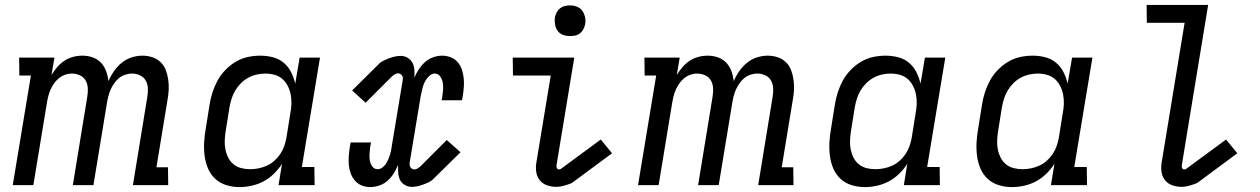

<svg xmlns="http://www.w3.org/2000/svg" viewBox="-20 -755 5140 783"><path d="M32 0 106 -447H59L58 -520H202L190 -449Q200 -466 213.5 -481.5Q227 -497 243 -507.5Q259 -518 278 -523Q297 -528 316 -528Q338 -528 358 -521Q378 -514 392 -499Q406 -484 413 -464.5Q420 -445 422 -424Q431 -445 444.5 -464.5Q458 -484 476.5 -499Q495 -514 517 -521Q539 -528 561 -528Q582 -528 601.5 -521.5Q621 -515 635 -501.5Q649 -488 656 -469.5Q663 -451 666 -430.5Q669 -410 668 -389Q667 -368 663 -347L618 -73H665L666 0H522L581 -361Q584 -379 583 -396Q582 -413 574 -427Q566 -441 550.5 -448Q535 -455 518 -455Q504 -455 489.5 -450Q475 -445 464 -435.5Q453 -426 444.5 -413.5Q436 -401 430.5 -388Q425 -375 421.5 -361Q418 -347 416 -334L361 0H277L336 -361Q339 -379 338 -396Q337 -413 329 -427Q321 -441 305.5 -448Q290 -455 273 -455Q259 -455 245 -450Q231 -445 219.5 -435.5Q208 -426 199.5 -413.5Q191 -401 185.5 -388Q180 -375 176.5 -361Q173 -347 171 -334L116 0Z M957 8Q929 8 903 0Q877 -8 858 -25.5Q839 -43 828.5 -67.5Q818 -92 814.5 -119Q811 -146 812.5 -174Q814 -202 819 -230L835 -330Q839 -355 847 -379.5Q855 -404 867.5 -427Q880 -450 899.5 -470Q919 -490 942 -503.5Q965 -517 990.5 -522.5Q1016 -528 1041 -528Q1068 -528 1093 -521.5Q1118 -515 1137 -499Q1156 -483 1167 -461Q1178 -439 1184 -414L1202 -520H1285L1211 -74H1262L1263 0H1116L1130 -87Q1116 -65 1096.5 -46Q1077 -27 1054 -15Q1031 -3 1006 2.5Q981 8 957 8ZM1000 -65Q1017 -65 1034.5 -68.5Q1052 -72 1068.5 -79.5Q1085 -87 1099 -99.5Q1113 -112 1123 -127Q1133 -142 1139 -159Q1145 -176 1148 -193L1164 -293Q1168 -313 1168.5 -332Q1169 -351 1165.5 -369.5Q1162 -388 1153.5 -404.5Q1145 -421 1131.5 -433Q1118 -445 1099.5 -450Q1081 -455 1062 -455Q1045 -455 1027 -451Q1009 -447 992.5 -438Q976 -429 962.5 -415.5Q949 -402 939.5 -386Q930 -370 924.5 -352.5Q919 -335 916 -318L900 -218Q897 -199 896.5 -180.5Q896 -162 899.5 -144.5Q903 -127 911 -111.5Q919 -96 932.5 -85Q946 -74 963.5 -69.5Q981 -65 1000 -65Z M1490 8Q1472 8 1455.5 1.5Q1439 -5 1427.5 -18.5Q1416 -32 1410 -48.5Q1404 -65 1402.5 -83.5Q1401 -102 1402.5 -120.5Q1404 -139 1407 -158L1410 -174H1493L1490 -158Q1488 -144 1487 -129.5Q1486 -115 1488 -101.5Q1490 -88 1498 -76.5Q1506 -65 1520 -65Q1530 -65 1539 -71.5Q1548 -78 1553.5 -86.5Q1559 -95 1563 -104Q1567 -113 1570 -122.5Q1573 -132 1575 -141.5Q1577 -151 1578 -161L1622 -426Q1623 -432 1623 -437Q1623 -442 1620 -446.5Q1617 -451 1612.5 -453.5Q1608 -456 1603 -456Q1597 -456 1591 -452.5Q1585 -449 1580 -445L1471 -336L1416 -386L1525 -494Q1529 -499 1534 -502Q1539 -505 1545 -508Q1561 -516 1579 -521.5Q1597 -527 1615 -527Q1630 -527 1643 -519Q1656 -511 1662.5 -498Q1669 -485 1670 -469.5Q1671 -454 1670 -438Q1677 -456 1688 -472.5Q1699 -489 1713.5 -502Q1728 -515 1746.5 -521.5Q1765 -528 1783 -528Q1801 -528 1818 -521.5Q1835 -515 1846.5 -501.5Q1858 -488 1863.5 -471.5Q1869 -455 1871 -436.5Q1873 -418 1871.5 -399.5Q1870 -381 1867 -362L1864 -346H1781L1784 -362Q1786 -376 1787 -390.5Q1788 -405 1785.5 -418.5Q1783 -432 1775 -443.5Q1767 -455 1753 -455Q1743 -455 1734.5 -448.5Q1726 -442 1720 -433.5Q1714 -425 1710 -416Q1706 -407 1703.5 -397.5Q1701 -388 1699 -378.5Q1697 -369 1695 -359L1651 -94Q1650 -88 1650.5 -83Q1651 -78 1653.5 -73.5Q1656 -69 1660.5 -66.5Q1665 -64 1670 -64Q1676 -64 1682 -67.5Q1688 -71 1693 -75L1802 -184L1858 -134L1748 -26Q1744 -21 1739 -18Q1734 -15 1729 -12Q1712 -4 1694.5 1.5Q1677 7 1659 7Q1644 7 1630.5 -1Q1617 -9 1611 -22Q1605 -35 1604 -50.5Q1603 -66 1603 -82Q1596 -64 1585.5 -47.5Q1575 -31 1560.5 -18Q1546 -5 1527 1.5Q1508 8 1490 8Z M2249 7Q2229 7 2210.5 0.5Q2192 -6 2180.5 -21Q2169 -36 2166.5 -56Q2164 -76 2168 -96L2226 -447H2072L2071 -520H2322L2250 -84Q2248 -77 2250.5 -70.5Q2253 -64 2260 -64Q2263 -64 2266 -65.5Q2269 -67 2271 -69L2430 -186L2476 -130L2318 -13Q2314 -10 2310.5 -8Q2307 -6 2303 -5Q2289 0 2275.5 3.5Q2262 7 2249 7ZM2304 -608Q2289 -608 2275.5 -613Q2262 -618 2254 -629.5Q2246 -641 2243.5 -655.5Q2241 -670 2243 -685Q2245 -695 2250.5 -705Q2256 -715 2264.5 -721.5Q2273 -728 2283.5 -730.5Q2294 -733 2305 -733Q2320 -733 2333.5 -727.5Q2347 -722 2355 -710.5Q2363 -699 2366 -684.5Q2369 -670 2366 -655Q2364 -645 2358.5 -635Q2353 -625 2344.5 -618.5Q2336 -612 2325.5 -610Q2315 -608 2304 -608Z M2582 0 2656 -447H2609L2608 -520H2752L2740 -449Q2750 -466 2763.5 -481.5Q2777 -497 2793 -507.5Q2809 -518 2828 -523Q2847 -528 2866 -528Q2888 -528 2908 -521Q2928 -514 2942 -499Q2956 -484 2963 -464.5Q2970 -445 2972 -424Q2981 -445 2994.5 -464.5Q3008 -484 3026.5 -499Q3045 -514 3067 -521Q3089 -528 3111 -528Q3132 -528 3151.5 -521.5Q3171 -515 3185 -501.5Q3199 -488 3206 -469.5Q3213 -451 3216 -430.5Q3219 -410 3218 -389Q3217 -368 3213 -347L3168 -73H3215L3216 0H3072L3131 -361Q3134 -379 3133 -396Q3132 -413 3124 -427Q3116 -441 3100.5 -448Q3085 -455 3068 -455Q3054 -455 3039.5 -450Q3025 -445 3014 -435.5Q3003 -426 2994.5 -413.5Q2986 -401 2980.5 -388Q2975 -375 2971.5 -361Q2968 -347 2966 -334L2911 0H2827L2886 -361Q2889 -379 2888 -396Q2887 -413 2879 -427Q2871 -441 2855.5 -448Q2840 -455 2823 -455Q2809 -455 2795 -450Q2781 -445 2769.5 -435.5Q2758 -426 2749.5 -413.5Q2741 -401 2735.5 -388Q2730 -375 2726.5 -361Q2723 -347 2721 -334L2666 0Z M3507 8Q3479 8 3453 0Q3427 -8 3408 -25.5Q3389 -43 3378.5 -67.5Q3368 -92 3364.5 -119Q3361 -146 3362.5 -174Q3364 -202 3369 -230L3385 -330Q3389 -355 3397 -379.5Q3405 -404 3417.5 -427Q3430 -450 3449.5 -470Q3469 -490 3492 -503.5Q3515 -517 3540.5 -522.5Q3566 -528 3591 -528Q3618 -528 3643 -521.5Q3668 -515 3687 -499Q3706 -483 3717 -461Q3728 -439 3734 -414L3752 -520H3835L3761 -74H3812L3813 0H3666L3680 -87Q3666 -65 3646.5 -46Q3627 -27 3604 -15Q3581 -3 3556 2.5Q3531 8 3507 8ZM3550 -65Q3567 -65 3584.5 -68.5Q3602 -72 3618.5 -79.5Q3635 -87 3649 -99.5Q3663 -112 3673 -127Q3683 -142 3689 -159Q3695 -176 3698 -193L3714 -293Q3718 -313 3718.5 -332Q3719 -351 3715.5 -369.5Q3712 -388 3703.5 -404.5Q3695 -421 3681.5 -433Q3668 -445 3649.5 -450Q3631 -455 3612 -455Q3595 -455 3577 -451Q3559 -447 3542.5 -438Q3526 -429 3512.5 -415.5Q3499 -402 3489.5 -386Q3480 -370 3474.5 -352.5Q3469 -335 3466 -318L3450 -218Q3447 -199 3446.5 -180.5Q3446 -162 3449.5 -144.5Q3453 -127 3461 -111.5Q3469 -96 3482.5 -85Q3496 -74 3513.5 -69.5Q3531 -65 3550 -65Z M4107 8Q4079 8 4053 0Q4027 -8 4008 -25.5Q3989 -43 3978.5 -67.5Q3968 -92 3964.5 -119Q3961 -146 3962.5 -174Q3964 -202 3969 -230L3985 -330Q3989 -355 3997 -379.5Q4005 -404 4017.5 -427Q4030 -450 4049.5 -470Q4069 -490 4092 -503.5Q4115 -517 4140.5 -522.5Q4166 -528 4191 -528Q4218 -528 4243 -521.5Q4268 -515 4287 -499Q4306 -483 4317 -461Q4328 -439 4334 -414L4352 -520H4435L4361 -74H4412L4413 0H4266L4280 -87Q4266 -65 4246.5 -46Q4227 -27 4204 -15Q4181 -3 4156 2.5Q4131 8 4107 8ZM4150 -65Q4167 -65 4184.5 -68.5Q4202 -72 4218.5 -79.5Q4235 -87 4249 -99.5Q4263 -112 4273 -127Q4283 -142 4289 -159Q4295 -176 4298 -193L4314 -293Q4318 -313 4318.5 -332Q4319 -351 4315.5 -369.5Q4312 -388 4303.5 -404.5Q4295 -421 4281.5 -433Q4268 -445 4249.5 -450Q4231 -455 4212 -455Q4195 -455 4177 -451Q4159 -447 4142.5 -438Q4126 -429 4112.5 -415.5Q4099 -402 4089.5 -386Q4080 -370 4074.5 -352.5Q4069 -335 4066 -318L4050 -218Q4047 -199 4046.5 -180.5Q4046 -162 4049.5 -144.5Q4053 -127 4061 -111.5Q4069 -96 4082.5 -85Q4096 -74 4113.5 -69.5Q4131 -65 4150 -65Z M4799 7Q4779 7 4760.5 0.5Q4742 -6 4730.5 -21Q4719 -36 4716.5 -56Q4714 -76 4718 -96L4811 -662H4657L4656 -735H4907L4800 -84Q4798 -77 4800.5 -70.5Q4803 -64 4810 -64Q4813 -64 4816 -65.5Q4819 -67 4821 -69L4980 -186L5026 -130L4868 -13Q4864 -10 4860.5 -8Q4857 -6 4853 -5Q4839 0 4825.5 3.5Q4812 7 4799 7Z"/></svg>

Font: Iosevka Plex Etoile
Style: Italic
Weight: 400
Italic angle: -9°
Designer: Belleve Invis
Foundry: Belleve Invis
Version: Version 25.1.1; ttfautohint (v1.8.4)